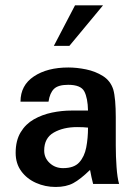

<svg xmlns="http://www.w3.org/2000/svg" viewBox="-20 -705 519 736"><path d="M193.4 11.7Q153.3 11.7 118.2 -3.9Q83 -19.5 61.5 -48.8Q40 -78.1 40 -119.1Q40 -166 59.1 -197.8Q78.1 -229.5 109.9 -247.6Q141.6 -265.6 179.2 -273.4Q216.8 -281.2 253.9 -281.2H317.4Q316.4 -329.1 303.2 -354.5Q290 -379.9 241.2 -379.9Q203.1 -379.9 187 -364.3Q170.9 -348.6 166 -315.4H58.6Q58.6 -377.9 109.9 -412.1Q161.1 -446.3 242.2 -446.3Q274.4 -446.3 310.1 -439Q345.7 -431.6 374.5 -413.6Q403.3 -395.5 414.1 -362.3Q418.9 -345.7 421.4 -317.9Q423.8 -290 423.8 -255.9V-147.5Q423.8 -105.5 426.8 -64.5Q429.7 -23.4 436.5 0H336.9Q334 -10.7 330.6 -26.4Q327.1 -42 325.2 -53.7Q288.1 -17.6 260.7 -2.9Q233.4 11.7 193.4 11.7ZM221.7 -60.5Q263.7 -60.5 283.7 -82.5Q303.7 -104.5 310.5 -139.6Q317.4 -174.8 317.4 -215.8Q300.8 -217.8 275.4 -217.8Q222.7 -217.8 186 -196.8Q149.4 -175.8 149.4 -127.9Q149.4 -99.6 170.4 -80.1Q191.4 -60.5 221.7 -60.5ZM186.5 -529.3 267.6 -684.6H375L246.1 -529.3Z"/></svg>

Font: Padauk
Style: Bold
Weight: 700
Designer: Debbi Hosken, Becca Hirsbrunner Spalinger
Foundry: SIL International
Version: Version 5.003